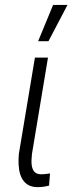

<svg xmlns="http://www.w3.org/2000/svg" viewBox="-20 -765 312 789"><path d="M177.2 -528.3 111.3 -132.3 109.4 -106.4Q109.4 -104 109.4 -101.1Q109.4 -49.3 147.5 -48.8Q148.9 -48.8 150.4 -48.8Q162.1 -48.8 185.5 -52.2L181.6 -2.4Q158.7 3.9 137.7 3.9Q134.8 3.9 132.3 3.9Q96.7 3.4 77.6 -20.8Q58.6 -44.9 56.6 -87.4Q56.2 -95.2 56.2 -103Q56.2 -118.7 57.6 -133.3L123.5 -528.3ZM198.2 -744.6H257.3L179.2 -595.7H136.7Z"/></svg>

Font: MAUL Condensed Light Italic
Style: Light Italic
Weight: 300
Italic angle: -12°
Designer: MAUL
Version: Version 1.0; 2020; ttfautohint (v1.8.3)